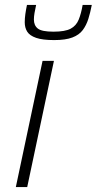

<svg xmlns="http://www.w3.org/2000/svg" viewBox="-20 -756 391 776"><path d="M44 0 152 -510H198L90 0ZM199 -594Q152 -594 126 -603Q100 -612 90 -628Q80 -644 80 -666Q80 -682 82.5 -699.5Q85 -717 89 -736H126Q122 -718 119.5 -703.5Q117 -689 117 -677Q117 -653 133 -640.5Q149 -628 196 -628Q243 -628 265.5 -640Q288 -652 298 -676.5Q308 -701 314 -736H351Q345 -705 337 -679.5Q329 -654 314.5 -634.5Q300 -615 272.5 -604.5Q245 -594 199 -594Z"/></svg>

Font: Saira Thin ExtraLight
Style: Italic
Weight: 250
Italic angle: -12°
Version: Version 1.101